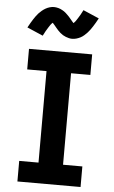

<svg xmlns="http://www.w3.org/2000/svg" viewBox="-63 -1019 627 1060"><g transform="rotate(5 250.0 -488.5)"><path d="M75 0V-114H182V-621H75V-735H425V-621H318V-114H425V0ZM307 -811Q298 -811 289.5 -813Q281 -815 272 -818.5Q263 -822 255.5 -826.5Q248 -831 240.5 -837.5Q233 -844 227 -850.5Q221 -857 216 -863Q211 -869 204 -877.5Q197 -886 193 -890Q186 -884 181 -877Q176 -870 170.5 -861Q165 -852 158 -840.5Q151 -829 144 -814L56 -852Q63 -865 70 -877Q77 -889 83.5 -899Q90 -909 96.5 -918Q103 -927 110 -934.5Q117 -942 126.5 -950Q136 -958 146.5 -964Q157 -970 169 -973.5Q181 -977 193 -977Q199 -977 205 -976Q211 -975 217 -973.5Q223 -972 228.5 -969.5Q234 -967 239.5 -964Q245 -961 249.5 -958Q254 -955 259 -950.5Q264 -946 268.5 -941.5Q273 -937 277 -933Q281 -929 284.5 -924.5Q288 -920 292 -915.5Q296 -911 300 -906Q304 -901 307 -898Q314 -904 319 -911Q324 -918 329.5 -927Q335 -936 342 -947.5Q349 -959 356 -974L444 -936Q437 -923 430 -911Q423 -899 416.5 -889Q410 -879 403.5 -870Q397 -861 390 -853.5Q383 -846 373.5 -837.5Q364 -829 353.5 -823.5Q343 -818 331 -814.5Q319 -811 307 -811Z"/></g></svg>

Font: Iosevka Slab Heavy
Style: Regular
Weight: 900
Monospace: yes
Designer: Belleve Invis
Foundry: Belleve Invis
Version: Version 11.1.0; ttfautohint (v1.8.3)